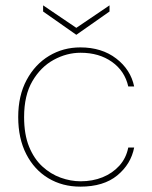

<svg xmlns="http://www.w3.org/2000/svg" viewBox="-20 -685 569 717"><path d="M280 12Q213 12 160.5 -19.5Q108 -51 78 -109.5Q48 -168 48 -248Q48 -328 79.5 -386.5Q111 -445 163.5 -476.5Q216 -508 280 -508Q360 -508 414 -466.5Q468 -425 481 -362H459Q446 -420 398 -454Q350 -488 281 -488Q229 -488 180.5 -461.5Q132 -435 101 -382Q70 -329 70 -248Q70 -183 88.5 -137.5Q107 -92 138 -63.5Q169 -35 206.5 -21.5Q244 -8 281 -8Q326 -8 363 -23Q400 -38 425.5 -66Q451 -94 459 -134H481Q469 -72 418 -30Q367 12 280 12ZM265 -555 141 -642V-665L265 -581L389 -665V-642Z"/></svg>

Font: DM Sans 24pt Thin
Style: Regular
Weight: 250
Designer: Colophon Foundry, Jonny Pinhorn
Foundry: Colophon Foundry
Version: Version 4.004;gftools[0.9.30]